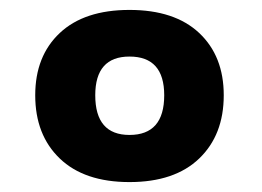

<svg xmlns="http://www.w3.org/2000/svg" viewBox="-20 -487 528 387"><path d="M51 -295Q51 -374 100.5 -420.5Q150 -467 241 -467Q332 -467 381.5 -420.5Q431 -374 431 -295Q431 -215 381.5 -167.5Q332 -120 241 -120Q150 -120 100.5 -167.5Q51 -215 51 -295ZM241 -215Q311 -215 311 -295Q311 -373 241 -373Q172 -373 172 -295Q172 -215 241 -215Z"/></svg>

Font: FiraGO SemiBold
Style: Regular
Weight: 600
Designer: bBox Type
Foundry: bBox Type GmbH
Version: Version 1.001;PS 001.001;hotconv 1.0.88;makeotf.lib2.5.64775